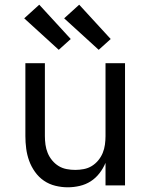

<svg xmlns="http://www.w3.org/2000/svg" viewBox="-20 -789 640 817"><path d="M268 8Q242 8 215.5 1.5Q189 -5 167 -20Q145 -35 129 -57.5Q113 -80 104 -105Q95 -130 91.5 -156.5Q88 -183 88 -210V-520H171V-210Q171 -192 173.5 -173.5Q176 -155 183 -138Q190 -121 202 -106.5Q214 -92 229.5 -82.5Q245 -73 263.5 -69.5Q282 -66 300 -66Q318 -66 336.5 -69.5Q355 -73 370.5 -82.5Q386 -92 398 -106.5Q410 -121 417 -138Q424 -155 426.5 -173.5Q429 -192 429 -210V-520H512V0H429V-96Q419 -72 403 -51.5Q387 -31 366 -17.5Q345 -4 319.5 2Q294 8 268 8ZM400 -577 253 -711 317 -769 451 -623ZM230 -577 83 -711 147 -769 281 -623Z"/></svg>

Font: Zed Mono Extended
Style: Regular
Weight: 400
Width: 7
Monospace: yes
Designer: Belleve Invis
Foundry: Belleve Invis
Version: Version 1.0.0; ttfautohint (v1.8.4)